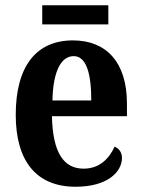

<svg xmlns="http://www.w3.org/2000/svg" viewBox="-20 -702 540 732"><path d="M141 -609H393V-682H141ZM268 10C392 10 445 -48 445 -100C445 -122 433 -136 417 -143C396 -97 359 -59 299 -59C222 -59 181 -121 178 -259H464V-307C464 -465 385 -548 258 -548C120 -548 40 -452 40 -264C40 -90 117 10 268 10ZM328 -319H180C182 -428 212 -488 261 -488C309 -488 328 -422 328 -319Z"/></svg>

Font: Noto Serif Armenian Condensed
Style: Bold
Weight: 700
Width: 3
Designer: Monotype Design Team
Foundry: Monotype Imaging Inc.
Version: Version 2.008